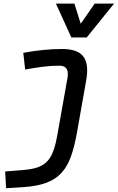

<svg xmlns="http://www.w3.org/2000/svg" viewBox="-20 -796 644 1051"><path d="M13.2 234.4 8.3 142.6 115.7 133.8Q178.2 128.4 212.6 107.7Q247.1 86.9 264.6 47.9Q282.2 8.8 292.5 -49.8L348.6 -364.7Q355.5 -402.3 344.7 -419.4Q334 -436.5 304.2 -436.5Q257.8 -436.5 210.9 -430.2Q164.1 -423.8 117.7 -415.5L107.4 -506.8Q159.7 -516.6 213.1 -522.2Q266.6 -527.8 319.8 -527.8Q404.8 -527.8 436.3 -486.8Q467.8 -445.8 451.7 -355L400.4 -65.4Q387.2 7.8 368.2 61Q349.1 114.3 316.9 149.9Q284.7 185.5 233.6 204.6Q182.6 223.6 106 228.5ZM370.6 -590.8 286.1 -776.4H387.2L421.9 -666L498.5 -776.4H604.5L454.6 -590.8Z"/></svg>

Font: Cascadia Mono PL
Style: Italic
Weight: 400
Italic angle: -10°
Monospace: yes
Designer: Aaron Bell
Foundry: Saja Typeworks
Version: Version 2404.023; ttfautohint (v1.8.4)